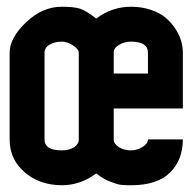

<svg xmlns="http://www.w3.org/2000/svg" viewBox="-20 -532 565 564"><path d="M364.3 -409.7Q345.7 -409.7 329.8 -400.4Q314 -391.1 314 -377.4V-315.9H414.6V-377.4Q414.6 -409.7 364.3 -409.7ZM161.1 -409.7Q141.6 -409.7 126.2 -401.1Q110.8 -392.6 110.8 -377.4V-122.6Q110.8 -90.3 161.1 -90.3Q184.1 -90.3 197.8 -99.6Q211.4 -108.9 211.4 -122.6V-377.4Q211.4 -387.2 194.8 -398.4Q178.2 -409.7 161.1 -409.7ZM8.3 -377.4Q8.3 -420.4 56.4 -466.3Q104.5 -512.2 161.1 -512.2Q196.3 -512.2 214.1 -506.8Q231.9 -501.5 262.7 -477.5Q309.1 -512.2 364.3 -512.2Q396 -512.2 422.4 -503.4Q448.7 -494.6 465.8 -480.5Q482.9 -466.3 494.9 -448Q506.8 -429.7 512 -412.1Q517.1 -394.5 517.1 -377.4V-213.4H314V-122.6Q314 -109.4 329.1 -99.9Q344.2 -90.3 364.3 -90.3Q382.3 -90.3 398.4 -100.1Q414.6 -109.9 414.6 -122.6H517.1Q517.1 -62.5 479.5 -25.1Q441.9 12.2 364.3 12.2Q346.7 12.2 335.7 11Q324.7 9.8 304 1.7Q283.2 -6.3 262.7 -22.5Q216.3 12.2 161.1 12.2Q148.4 12.2 131.3 9.8Q79.1 1.5 43.7 -34.2Q8.3 -69.8 8.3 -122.6Z"/></svg>

Font: Anka/Coder Condensed
Style: Bold
Weight: 700
Width: 4
Monospace: yes
Version: Version 001.100